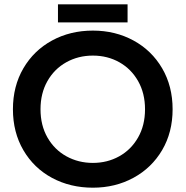

<svg xmlns="http://www.w3.org/2000/svg" viewBox="-20 -856 861 891"><path d="M249 -836H572V-752H249ZM40 -349Q40 -456 88.5 -539Q137 -622 221.5 -668Q306 -714 411 -714Q515 -714 599.5 -668Q684 -622 732.5 -539Q781 -456 781 -349Q781 -242 732.5 -159.5Q684 -77 599.5 -31Q515 15 411 15Q306 15 221.5 -30.5Q137 -76 88.5 -159Q40 -242 40 -349ZM653 -349Q653 -423 621 -479.5Q589 -536 534 -567Q479 -598 411 -598Q343 -598 287.5 -567Q232 -536 200 -479.5Q168 -423 168 -349Q168 -274 200.5 -217.5Q233 -161 288.5 -130.5Q344 -100 411 -100Q478 -100 533 -130.5Q588 -161 620.5 -217.5Q653 -274 653 -349Z"/></svg>

Font: Prompt Medium
Style: Regular
Weight: 500
Designer: Katatrad Team
Foundry: CadsonDemak
Version: Version 1.001